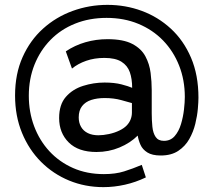

<svg xmlns="http://www.w3.org/2000/svg" viewBox="-20 -623 885 789"><path d="M421.7 -603Q495.7 -603 562.6 -578.3Q629.5 -553.6 682.1 -505.2Q734.7 -456.8 765.1 -385.6Q795.5 -314.4 795.5 -221.5Q795.5 -204.5 793 -175.8Q790.5 -147 782.5 -114Q774.5 -81 757.8 -51.5Q741.1 -22 712.5 -3Q683.9 16 640.6 16Q605.3 16 585.5 3.5Q565.6 -9.1 557.3 -28Q548.9 -46.9 545.9 -65.8Q515.2 -35.3 471 -16.9Q426.7 1.6 376.4 1.6Q302 1.6 262.5 -37.6Q223 -76.8 223 -138Q223 -193.3 250.6 -224.8Q278.1 -256.4 321.4 -270.1Q364.7 -283.8 409.6 -283.8Q450.3 -283.8 479.4 -276.2Q508.5 -268.6 523.1 -262.1Q523.1 -298.5 513.6 -326.1Q504 -353.7 479.1 -369.3Q454.2 -385 408.9 -385Q368 -385 334.1 -373.1Q300.2 -361.3 275.8 -341.2L250.4 -411.9Q287.3 -436.8 330.9 -449.4Q374.5 -462 421.8 -462Q486.7 -462 523.6 -442.6Q560.6 -423.2 577.5 -391.5Q594.4 -359.9 598.9 -323.4Q603.5 -286.9 603.5 -252.8V-157.3Q603.5 -128.3 606.2 -102Q609 -75.7 619.8 -60Q630.6 -44.2 653.6 -44.2Q680.9 -44.2 697.9 -63.8Q714.9 -83.4 723.8 -113.1Q732.7 -142.8 736.1 -173.2Q739.5 -203.5 739.5 -224.5Q739.5 -294.2 716.1 -353.4Q692.7 -412.7 650.1 -456.7Q607.5 -500.6 548.6 -525Q489.8 -549.5 417.9 -549.5Q347.5 -549.5 288.7 -525.9Q229.8 -502.3 187.6 -459.1Q145.3 -415.9 121.8 -357.4Q98.4 -298.8 98.4 -229.5Q98.4 -162.7 120.3 -104.2Q142.3 -45.7 182.8 -1.7Q223.4 42.3 280.1 67.4Q336.8 92.5 406.8 92.5Q454.5 92.5 490 81.3Q525.6 70.1 562.6 54.5L579.4 106Q538 126 493.4 136Q448.8 146 404.9 146Q329.9 146 264.2 119Q198.5 91.9 148.7 42.1Q98.9 -7.7 70.4 -77Q41.9 -146.2 41.9 -230.5Q41.9 -319.2 72.9 -388.4Q103.8 -457.6 157 -505.4Q210.2 -553.3 278.5 -578.1Q346.9 -603 421.7 -603ZM471 -86.8Q489.4 -95.7 500.6 -107.3Q511.8 -119 516.9 -132.7Q522.1 -146.3 522.1 -160.6V-199.4Q508.2 -203.2 478 -211.7Q447.7 -220.1 409.9 -220.1Q379.1 -220.1 355 -212.3Q330.9 -204.5 317.2 -186.8Q303.5 -169.1 303.5 -140.6Q303.5 -118.4 313.1 -101.7Q322.6 -85.1 340.8 -76.1Q359 -67.1 384.5 -67.1Q403.9 -67.1 428 -72.2Q452 -77.4 471 -86.8Z"/></svg>

Font: Raleway Thin
Style: Regular
Weight: 100
Designer: Matt McInerney, Pablo Impallari, Rodrigo Fuenzalida
Foundry: Matt McInerney, Pablo Impallari, Rodrigo Fuenzalida
Version: Version 4.026